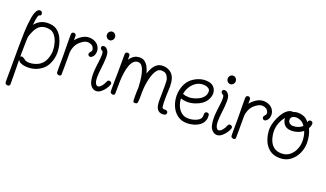

<svg xmlns="http://www.w3.org/2000/svg" viewBox="-82 -1176 3405 2008"><g transform="rotate(20 1620.0 -172.5)"><path d="M57 279Q46 279 36.5 272Q27 265 27 251Q27 171 27.5 90Q28 9 28 -71V-133Q28 -219 31 -305Q34 -391 48 -476Q50 -490 57 -513.5Q64 -537 77 -556Q90 -575 111 -575Q124 -575 131 -565Q138 -555 138 -544Q138 -536 133.5 -529.5Q129 -523 120 -523Q111 -523 105 -502.5Q99 -482 95.5 -454.5Q92 -427 90 -407Q119 -444 155 -461Q191 -478 234 -478Q242 -478 250 -477.5Q258 -477 266 -476Q310 -471 341 -445.5Q372 -420 391.5 -382Q411 -344 420.5 -302Q430 -260 430 -221Q430 -213 429.5 -205Q429 -197 428 -189Q422 -131 394.5 -81Q367 -31 314 -2Q258 30 190 30Q170 30 150 27Q131 23 110 14.5Q89 6 79 -16Q80 52 81 121Q82 190 82 258Q82 268 74.5 273.5Q67 279 57 279ZM190 -21Q216 -21 243 -28.5Q270 -36 290 -47Q331 -71 351 -110Q371 -149 377 -195Q378 -202 378.5 -209.5Q379 -217 379 -224Q379 -266 366.5 -310.5Q354 -355 328 -387.5Q302 -420 260 -425Q253 -426 246.5 -426.5Q240 -427 233 -427Q189 -427 157 -403Q131 -382 111.5 -342.5Q92 -303 84 -270Q83 -263 82.5 -245Q82 -227 81 -206Q81 -186 80.5 -167Q80 -148 80 -138Q79 -116 79 -94Q79 -72 79 -49Q86 -56 95 -56Q107 -56 120 -47Q130 -41 133.5 -37Q137 -33 142 -30.5Q147 -28 160 -24Q174 -21 190 -21Z M528 -4Q518 -4 508.5 -9.5Q499 -15 498 -24Q497 -41 497 -56.5Q497 -72 497 -85Q497 -113 497.5 -139.5Q498 -166 498 -201Q498 -245 497 -288Q496 -331 496 -374V-450Q496 -463 504.5 -469.5Q513 -476 522 -476Q531 -476 539.5 -469.5Q548 -463 548 -450V-402Q573 -435 611 -459.5Q649 -484 692 -484Q730 -484 763 -464.5Q796 -445 809 -408Q815 -392 815 -373Q815 -353 807 -333.5Q799 -314 781 -302Q773 -297 765 -297Q755 -297 747.5 -304Q740 -311 740 -321Q740 -332 748 -341Q756 -350 760.5 -357Q765 -364 765 -372Q765 -381 761 -390Q754 -411 734.5 -422Q715 -433 692 -433Q667 -433 644 -419Q621 -405 603 -388Q577 -363 563.5 -327Q550 -291 550 -255V-170Q550 -133 550 -97Q550 -61 549 -24Q549 -13 542.5 -8.5Q536 -4 528 -4Z M897 -530Q878 -530 865 -544Q852 -558 852 -577Q852 -596 865 -610Q878 -624 897 -624Q915 -624 928 -610Q941 -596 941 -577Q941 -558 928 -544Q915 -530 897 -530ZM945 18Q918 18 894 -5Q872 -27 864 -62Q856 -97 856 -138Q856 -178 861 -220Q866 -262 870.5 -298.5Q875 -335 875 -359Q875 -389 866 -398Q840 -410 840 -430Q840 -440 847.5 -446Q855 -452 865 -452Q879 -452 890 -444Q901 -436 908 -426Q919 -412 922.5 -392Q926 -372 926 -349Q926 -321 923 -288.5Q920 -256 916 -224Q913 -196 910.5 -170.5Q908 -145 908 -122Q908 -95 913 -74Q918 -53 930 -42Q937 -35 947 -35Q965 -35 981.5 -54Q998 -73 1005 -86Q1009 -93 1012 -100.5Q1015 -108 1019 -115Q1026 -131 1042 -131Q1052 -131 1060.5 -124Q1069 -117 1069 -106Q1069 -103 1067 -97Q1060 -75 1041.5 -48Q1023 -21 998 -1.5Q973 18 945 18Z M1683 8Q1649 8 1629 -14Q1612 -33 1607 -60.5Q1602 -88 1602 -116Q1602 -132 1602.5 -146.5Q1603 -161 1603 -174Q1603 -198 1603.5 -226.5Q1604 -255 1604 -282Q1604 -309 1602.5 -330Q1601 -351 1597 -360Q1584 -392 1567 -405Q1550 -418 1516 -418Q1489 -418 1470.5 -396.5Q1452 -375 1440.5 -345.5Q1429 -316 1423 -291Q1413 -251 1408 -210Q1403 -169 1403 -128Q1403 -121 1403 -103Q1403 -85 1402.5 -65Q1402 -45 1400 -29Q1398 -13 1393 -9Q1386 -3 1372 -3Q1359 -3 1353 -9Q1350 -12 1349 -30.5Q1348 -49 1348 -72Q1348 -101 1349 -130Q1350 -159 1351 -166Q1350 -201 1345.5 -244Q1341 -287 1331 -327Q1321 -367 1303.5 -392.5Q1286 -418 1259 -418Q1228 -418 1207.5 -397Q1187 -376 1174.5 -340Q1162 -304 1155.5 -260.5Q1149 -217 1147 -172Q1146 -136 1146 -99.5Q1146 -63 1145 -27Q1145 -16 1138.5 -11.5Q1132 -7 1124 -7Q1114 -7 1104.5 -12.5Q1095 -18 1094 -27Q1093 -44 1093 -60Q1093 -76 1093 -92Q1093 -129 1093.5 -165.5Q1094 -202 1095 -238Q1095 -290 1095.5 -342.5Q1096 -395 1096 -447Q1096 -460 1104 -466Q1112 -472 1122 -472Q1132 -472 1140 -466Q1148 -460 1148 -447V-403Q1166 -432 1193.5 -450.5Q1221 -469 1259 -469Q1293 -469 1316.5 -450.5Q1340 -432 1355.5 -401.5Q1371 -371 1380 -335Q1390 -367 1407 -398Q1424 -429 1450.5 -449Q1477 -469 1516 -469Q1561 -469 1596.5 -445.5Q1632 -422 1646 -378Q1653 -356 1655.5 -333.5Q1658 -311 1658 -288Q1658 -260 1656 -231.5Q1654 -203 1654 -174V-141Q1654 -124 1654.5 -104Q1655 -84 1657.5 -69Q1660 -54 1665 -51Q1673 -46 1680.5 -46Q1688 -46 1696 -46Q1710 -46 1717 -38Q1724 -30 1724 -21Q1724 -13 1719.5 -5.5Q1715 2 1704 5Q1694 8 1683 8Z M1953 9Q1889 9 1844.5 -25.5Q1800 -60 1777.5 -114.5Q1755 -169 1755 -228Q1755 -283 1774.5 -334.5Q1794 -386 1834 -421Q1872 -451 1910 -465Q1948 -479 1985 -479Q2050 -479 2078.5 -448.5Q2107 -418 2107 -377Q2107 -343 2088.5 -308.5Q2070 -274 2038 -251Q2005 -228 1963.5 -214.5Q1922 -201 1880 -201Q1843 -201 1808 -213Q1810 -168 1827 -129Q1844 -90 1875.5 -66Q1907 -42 1953 -42Q1976 -42 2005.5 -49Q2035 -56 2059 -71.5Q2083 -87 2088 -110Q2090 -117 2090 -127Q2090 -137 2090 -144Q2090 -157 2098 -163Q2106 -169 2116 -169Q2125 -169 2133 -163Q2141 -157 2141 -144Q2141 -130 2141 -118.5Q2141 -107 2136 -93Q2124 -56 2093 -33.5Q2062 -11 2024.5 -1Q1987 9 1953 9ZM1881 -253Q1899 -253 1914 -256Q1947 -262 1979.5 -277Q2012 -292 2034 -317.5Q2056 -343 2056 -378Q2056 -400 2040 -412Q2024 -424 2002 -427Q1996 -428 1990 -428.5Q1984 -429 1978 -429Q1934 -429 1899 -405.5Q1864 -382 1841.5 -345Q1819 -308 1812 -266Q1827 -259 1845 -256Q1863 -253 1881 -253Z M2241 -530Q2222 -530 2209 -544Q2196 -558 2196 -577Q2196 -596 2209 -610Q2222 -624 2241 -624Q2259 -624 2272 -610Q2285 -596 2285 -577Q2285 -558 2272 -544Q2259 -530 2241 -530ZM2289 18Q2262 18 2238 -5Q2216 -27 2208 -62Q2200 -97 2200 -138Q2200 -178 2205 -220Q2210 -262 2214.5 -298.5Q2219 -335 2219 -359Q2219 -389 2210 -398Q2184 -410 2184 -430Q2184 -440 2191.5 -446Q2199 -452 2209 -452Q2223 -452 2234 -444Q2245 -436 2252 -426Q2263 -412 2266.5 -392Q2270 -372 2270 -349Q2270 -321 2267 -288.5Q2264 -256 2260 -224Q2257 -196 2254.5 -170.5Q2252 -145 2252 -122Q2252 -95 2257 -74Q2262 -53 2274 -42Q2281 -35 2291 -35Q2309 -35 2325.5 -54Q2342 -73 2349 -86Q2353 -93 2356 -100.5Q2359 -108 2363 -115Q2370 -131 2386 -131Q2396 -131 2404.5 -124Q2413 -117 2413 -106Q2413 -103 2411 -97Q2404 -75 2385.5 -48Q2367 -21 2342 -1.5Q2317 18 2289 18Z M2469 -4Q2459 -4 2449.5 -9.5Q2440 -15 2439 -24Q2438 -41 2438 -56.5Q2438 -72 2438 -85Q2438 -113 2438.5 -139.5Q2439 -166 2439 -201Q2439 -245 2438 -288Q2437 -331 2437 -374V-450Q2437 -463 2445.5 -469.5Q2454 -476 2463 -476Q2472 -476 2480.5 -469.5Q2489 -463 2489 -450V-402Q2514 -435 2552 -459.5Q2590 -484 2633 -484Q2671 -484 2704 -464.5Q2737 -445 2750 -408Q2756 -392 2756 -373Q2756 -353 2748 -333.5Q2740 -314 2722 -302Q2714 -297 2706 -297Q2696 -297 2688.5 -304Q2681 -311 2681 -321Q2681 -332 2689 -341Q2697 -350 2701.5 -357Q2706 -364 2706 -372Q2706 -381 2702 -390Q2695 -411 2675.5 -422Q2656 -433 2633 -433Q2608 -433 2585 -419Q2562 -405 2544 -388Q2518 -363 2504.5 -327Q2491 -291 2491 -255V-170Q2491 -133 2491 -97Q2491 -61 2490 -24Q2490 -13 2483.5 -8.5Q2477 -4 2469 -4Z M2991 20Q2919 20 2873.5 -16.5Q2828 -53 2807 -110.5Q2786 -168 2786 -231Q2786 -253 2794 -286Q2802 -319 2817.5 -354.5Q2833 -390 2854.5 -420.5Q2876 -451 2903 -468.5Q2930 -486 2961 -482Q2984 -492 3012 -492Q3041 -492 3070.5 -481.5Q3100 -471 3119 -450L3137 -431V-434Q3137 -447 3145 -453Q3153 -459 3163 -459Q3173 -459 3181 -453Q3189 -447 3189 -434Q3189 -419 3184.5 -405Q3180 -391 3173 -378Q3190 -343 3198 -303.5Q3206 -264 3206 -226Q3206 -165 3180 -108.5Q3154 -52 3106 -16Q3058 20 2991 20ZM3007 -343Q3036 -343 3063 -352.5Q3090 -362 3110 -381Q3105 -389 3098.5 -396.5Q3092 -404 3085 -411Q3072 -423 3050.5 -431Q3029 -439 3008 -439Q2986 -439 2968.5 -428Q2951 -417 2951 -391Q2951 -370 2967.5 -356.5Q2984 -343 3007 -343ZM2991 -32Q3043 -32 3079.5 -60.5Q3116 -89 3135.5 -133.5Q3155 -178 3155 -226Q3155 -253 3150.5 -281Q3146 -309 3135 -335Q3108 -313 3075 -302Q3042 -291 3007 -291Q2952 -291 2926 -323.5Q2900 -356 2901 -394Q2872 -362 2855 -317Q2838 -272 2838 -231Q2838 -181 2853 -135Q2868 -89 2902 -60.5Q2936 -32 2991 -32Z"/></g></svg>

Font: Twinkle Star
Style: Regular
Weight: 400
Designer: Robert E. Leuschke
Foundry: Robert E. Leuschke
Version: Version 2.010; ttfautohint (v1.8.3)